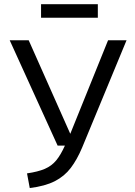

<svg xmlns="http://www.w3.org/2000/svg" viewBox="-20 -902 655 933"><path d="M594.9 -706.2 379 -184.6Q354.4 -126.2 323.8 -85.9Q293.3 -45.6 246.2 -21.5Q199 2.6 124.6 11.8L111.3 -59.5Q164.6 -67.2 197.9 -81.5Q231.3 -95.9 253.3 -122.8Q275.4 -149.7 295.4 -194.4H260L27.2 -706.2H119.5L321.5 -251.8L505.1 -706.2ZM455.4 -815.9H179.5V-881.5H455.4Z"/></svg>

Font: FiraCode Nerd Font
Style: Regular
Weight: 400
Designer: Carrois Corporate, Edenspiekermann AG, Nikita Prokopov
Foundry: Carrois Corporate, Edenspiekermann AG, Nikita Prokopov
Version: Version 6.002;Nerd Fonts 2.1.0